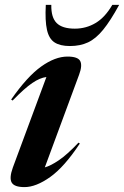

<svg xmlns="http://www.w3.org/2000/svg" viewBox="-20 -752 506 784"><path d="M32.5 -68 169.5 -437.5Q143.5 -434.5 112 -413.2Q80.5 -392 31.5 -341.5L25.5 -345.5Q91 -439.5 148 -480.2Q205 -521 255.5 -521Q298 -521 307.5 -502.8Q317 -484.5 303 -447L163 -68.5Q187 -75 220.5 -97.8Q254 -120.5 300.5 -169.5L306 -166Q243 -70.5 185 -29.2Q127 12 80 12Q38.5 12 27.8 -6.5Q17 -25 32.5 -68ZM285.5 -635Q331.5 -635 370.2 -658Q409 -681 438.5 -732H466.5Q431 -667 401.2 -630.5Q371.5 -594 339.5 -579Q307.5 -564 265.5 -564Q225.5 -564 202.8 -578.8Q180 -593.5 171.8 -630.2Q163.5 -667 167 -732H189.5Q188.5 -680.5 211.5 -657.8Q234.5 -635 285.5 -635Z"/></svg>

Font: Newsreader 72pt SemiBold
Style: Italic
Weight: 600
Italic angle: -17°
Designer: Hugues Gentile
Foundry: Production Type
Version: Version 1.003; ttfautohint (v1.8.3)